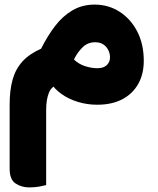

<svg xmlns="http://www.w3.org/2000/svg" viewBox="-20 -457 688 836"><path d="M159 -245Q187 -301 220 -344Q253 -387 295.5 -412Q338 -437 392 -437Q452 -437 500.5 -406Q549 -375 577.5 -320Q606 -265 606 -192Q606 -134 581.5 -91Q557 -48 512 -24.5Q467 -1 403 -1Q359 -1 318.5 -13.5Q278 -26 247.5 -48Q217 -70 201 -96L242 -94Q206 -84 193.5 -54.5Q181 -25 181 22V349Q170 352 150.5 355.5Q131 359 107 359Q74 359 48 342Q22 325 22 278V-2Q22 -63 34.5 -109Q47 -155 77 -188.5Q107 -222 159 -245ZM404 -160Q431 -160 445 -173.5Q459 -187 459 -207Q459 -224 451.5 -239Q444 -254 430 -263.5Q416 -273 394 -273Q362 -273 339.5 -251Q317 -229 302 -198Q321 -179 349 -169.5Q377 -160 404 -160Z"/></svg>

Font: Baloo Bhaijaan 2 ExtraBold
Style: Regular
Weight: 800
Designer: Sanskriti Dholi, Noopur Datye and Ek Type
Foundry: Ek Type
Version: Version 1.701